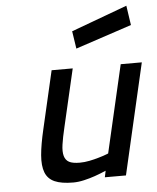

<svg xmlns="http://www.w3.org/2000/svg" viewBox="-54 -804 702 861"><g transform="rotate(-5 297.0 -373.5)"><path d="M594 -499 479 0H384L390 -29Q365 -18 339 -9Q316 -1 290 5Q264 11 241 11Q188 11 157.5 -2.5Q127 -16 115.5 -46Q104 -76 108 -123.5Q112 -171 128 -239L188 -499H283L223 -240Q212 -194 207.5 -162.5Q203 -131 208.5 -111.5Q214 -92 230 -83.5Q246 -75 278 -75Q299 -75 321.5 -79.5Q344 -84 364 -90Q386 -96 408 -105L499 -499ZM547 -758 560 -670 307 -586 295 -665Z"/></g></svg>

Font: Panefresco 600wt
Style: Italic
Weight: 600
Foundry: Campivisivi & Chank Co
Version: Version 1.000